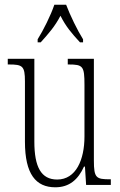

<svg xmlns="http://www.w3.org/2000/svg" viewBox="-20 -786 509 816"><path d="M140 -619V-606H153C187 -644 213 -673 237 -719C260 -673 285 -644 320 -606H333V-619C309 -657 278 -721 261 -766H211C196 -721 164 -657 140 -619ZM215 10C275 10 312 -23 337 -78H341L346 0H451V-24H448C389 -24 379 -29 379 -103V-536H268V-512H271C333 -512 339 -505 339 -425V-206C339 -107 303 -23 223 -23C155 -23 126 -76 126 -184V-536H13V-512H17C76 -512 86 -506 86 -440V-184C86 -45 133 10 215 10Z"/></svg>

Font: Noto Serif Armenian ExtraCondensed ExtraLight
Style: Regular
Weight: 200
Width: 2
Designer: Monotype Design Team
Foundry: Monotype Imaging Inc.
Version: Version 2.008